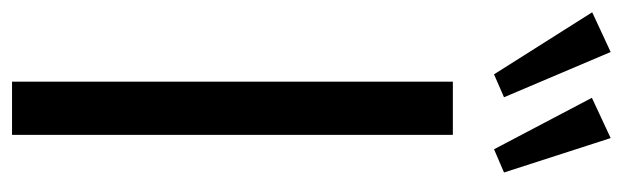

<svg xmlns="http://www.w3.org/2000/svg" viewBox="-418 -657 1035 319"><g transform="rotate(90 99.5 -497.5)"><path d="M75.7 0V-732.4H164.1V0ZM63.5 -800.8 -39.6 -963.9 26.4 -994.6 101.6 -817.4ZM188 -800.8 102.5 -963.4 169.4 -994.6 226.6 -817.4Z"/></g></svg>

Font: AntonioLight
Style: Regular
Weight: 300
Designer: Vernon Adams
Foundry: Vernon Adams
Version: Version 1.002